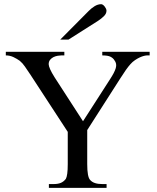

<svg xmlns="http://www.w3.org/2000/svg" viewBox="-20 -914 763 934"><path d="M695.8 -644.5Q689.9 -644.5 680.2 -642.1Q670.4 -639.6 659.4 -634.5Q648.4 -629.4 636.5 -621.3Q624.5 -613.3 614.3 -601.6Q604 -590.3 592 -573.2Q580.1 -556.2 564.9 -532.2L404.3 -281.2V-115.7Q404.3 -53.2 418.5 -38.6Q435.5 -18.6 477.5 -18.6H498.5V0H217.8V-18.6H240.7Q261.7 -18.6 275.9 -24.4Q290 -30.3 300.3 -43.9Q304.7 -51.8 307.1 -69.1Q309.6 -86.4 309.6 -115.7V-272.5L128.9 -549.3Q112.8 -573.2 101.3 -590.1Q89.8 -606.9 76.2 -618.2Q63.5 -627.4 45.9 -636Q28.3 -644.5 8.3 -644.5V-662.1H293V-644.5H278.3Q271.5 -644.5 261 -642.8Q250.5 -641.1 240.7 -636.5Q231 -631.8 223.9 -623.3Q216.8 -614.7 216.8 -601.6Q216.8 -593.3 223.9 -577.1Q231 -561 246.1 -537.1L383.8 -324.2L515.1 -528.3Q525.9 -544.9 533 -558.3Q540 -571.8 543.2 -582.8Q546.4 -593.8 544.7 -603.3Q543 -612.8 536.1 -621.6Q530.3 -631.3 517.6 -637.9Q504.9 -644.5 477.5 -644.5V-662.1H708V-644.5ZM498 -861.8Q498 -847.7 485.6 -835.4Q473.1 -823.2 457.5 -813L313 -721.2H272.9L411.6 -860.8Q424.3 -874 440.2 -883.8Q456.1 -893.6 472.2 -893.6Q476.1 -893.6 480.5 -890.6Q484.9 -887.7 488.8 -882.8Q492.7 -877.9 495.4 -872.3Q498 -866.7 498 -861.8Z"/></svg>

Font: Doulos SIL Am
Style: Regular
Weight: 400
Designer: Walt Agee, Victor Gaultney, Peter Martin, Debbi Hosken, Becca Hirsbrunner
Foundry: SIL International
Version: Version 5.000